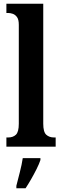

<svg xmlns="http://www.w3.org/2000/svg" viewBox="-20 -780 330 1021"><path d="M14 0V-49H24Q49 -49 64.5 -63.5Q80 -78 80 -122V-648Q80 -676 70.5 -689Q61 -702 48 -706.5Q35 -711 24 -711H14V-760H210V-122Q210 -78 226 -63.5Q242 -49 267 -49H276V0ZM67 208Q75 176 85.5 135.5Q96 95 101 61H195V71Q188 92 174.5 119Q161 146 145.5 173Q130 200 116 221H67Z"/></svg>

Font: Noto Serif Thai ExtraCondensed
Style: Bold
Weight: 700
Width: 2
Designer: Monotype Design Team
Foundry: Monotype Imaging Inc.
Version: Version 2.002; ttfautohint (v1.8.4.7-5d5b)